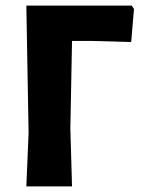

<svg xmlns="http://www.w3.org/2000/svg" viewBox="-20 -665 508 685"><path d="M450 -645 458 -633 448 -515 306 -519H237L231 -207L237 0H74L82 -191L74 -645Z"/></svg>

Font: Alegreya Sans ExtraBold
Style: Regular
Weight: 800
Designer: Juan Pablo del Peral
Foundry: Huerta Tipografica
Version: Version 2.007